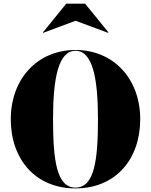

<svg xmlns="http://www.w3.org/2000/svg" viewBox="-20 -1038 840 1068"><path d="M400.5 -922.5 581 -855.5 583.5 -857.5 453.5 -1017.5H348.5L218.5 -857.5L220.5 -855.5ZM400 10C623 10 760 -152 760 -375C760 -598 613 -760 400 -760C187 -760 40 -598 40 -375C40 -152 177 10 400 10ZM400 -755.5C494 -755.5 525 -607 525 -375C525 -143 504 5.5 400 5.5C296 5.5 275 -143 275 -375C275 -607 306 -755.5 400 -755.5Z"/></svg>

Font: Bodoni* 36pt Fatface
Style: Regular
Weight: 900
Version: Version 2.3